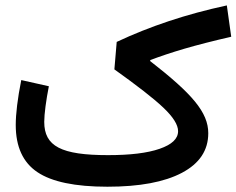

<svg xmlns="http://www.w3.org/2000/svg" viewBox="-20 -707 895 727"><path d="M60.5 -403.8C46.4 -333.5 39.6 -274.9 39.6 -233.9C39.6 -151.4 66.9 -91.8 121.6 -55.2C175.8 -18.6 264.2 0 386.7 0C508.3 0 602.5 -17.6 668.9 -52.7C735.4 -87.9 768.6 -137.7 768.6 -202.6C768.6 -281.7 707.5 -352.1 548.8 -475.6V-479.5C586.4 -493.7 629.9 -508.3 678.2 -522.5C726.6 -536.6 785.6 -551.8 855.5 -567.9L838.9 -686.5C684.6 -653.3 546.4 -606.9 421.9 -548.3L413.1 -444.3C498.5 -383.3 560.5 -335.4 598.1 -299.8C635.7 -264.2 654.3 -234.4 654.3 -210.4C654.3 -181.6 630.9 -159.7 584.5 -143.6C538.1 -127.4 472.7 -119.6 389.2 -119.6C211.4 -119.6 147.5 -153.3 147.5 -245.6C147.5 -275.4 154.8 -329.1 165 -380.4Z"/></svg>

Font: Estedad SemiBold
Style: Regular
Weight: 600
Designer: Amin Abedi
Version: Version 7.3